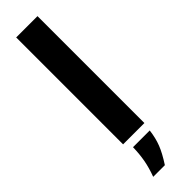

<svg xmlns="http://www.w3.org/2000/svg" viewBox="-328 -743 955 955"><g transform="rotate(-45 149.0 -266.0)"><path d="M74.2 -752H224.1V0H74.2ZM147.9 220.2H65.9Q83 174.3 90.6 133.1Q98.1 91.8 99.1 44.9H216.8Q210.9 92.8 196 130.9Q181.2 168.9 147.9 220.2Z"/></g></svg>

Font: Sarala
Style: Bold
Weight: 700
Designer: Andres Torresi
Foundry: Huerta Tipografica
Version: Version 1.004;PS 001.003;hotconv 1.0.70;makeotf.lib2.5.58329